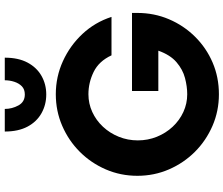

<svg xmlns="http://www.w3.org/2000/svg" viewBox="-88 -862 959 824"><g transform="rotate(-90 392.0 -449.5)"><path d="M400 10Q328 10 264.5 -17.5Q201 -45 153 -93Q105 -141 77.5 -204.5Q50 -268 50 -340Q50 -412 77.5 -475.5Q105 -539 153 -587Q201 -635 264.5 -662.5Q328 -690 400 -690Q475 -690 542 -659.5Q609 -629 659 -575.5Q709 -522 732 -451H567Q542 -505 496 -527.5Q450 -550 400 -550Q360 -550 324 -533.5Q288 -517 260.5 -487.5Q233 -458 217.5 -419.5Q202 -381 202 -338Q202 -295 217.5 -256.5Q233 -218 260.5 -188.5Q288 -159 324 -142.5Q360 -126 400 -126Q433 -126 469.5 -135.5Q506 -145 537.5 -172Q569 -199 587 -250H414V-363H749V-340Q749 -268 722 -204.5Q695 -141 647 -92.5Q599 -44 536 -17Q473 10 400 10ZM557 -909Q557 -851 536 -811.5Q515 -772 479 -751.5Q443 -731 399 -731Q355 -731 318.5 -751.5Q282 -772 261 -811.5Q240 -851 240 -909H337Q337 -878 352 -850.5Q367 -823 399 -823Q421 -823 434 -835.5Q447 -848 453.5 -868Q460 -888 460 -909Z"/></g></svg>

Font: Teachers
Style: Regular
Weight: 400
Designer: Alfredo Marco Pradil, Chank Diesel
Version: Version 1.001